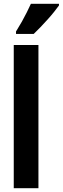

<svg xmlns="http://www.w3.org/2000/svg" viewBox="-20 -999 333 1019"><path d="M184 0H53V-760H184ZM293 -970Q283 -956 267.5 -936.5Q252 -917 233 -896Q214 -875 195 -855Q176 -835 159 -819H65V-832Q82 -859 96 -884Q110 -909 122 -933Q134 -957 144 -979H293Z"/></svg>

Font: Noto Sans Display ExtraCondensed
Style: Bold
Weight: 700
Width: 2
Designer: Monotype Design Team
Foundry: Monotype Imaging Inc.
Version: Version 2.003